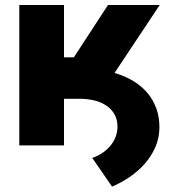

<svg xmlns="http://www.w3.org/2000/svg" viewBox="-20 -565 679 746"><path d="M55 -545.5H228.7V-342.3H267L399.5 -545.5H600.5L425.1 -281.6Q466.3 -269.5 498.6 -249.8Q530.9 -230.1 553.3 -203.3Q575.6 -176.5 587.5 -143.3Q599.4 -110.1 599.4 -71Q599.4 -29.8 584 5.9Q568.5 41.5 542.8 70.8Q517 100.1 483.8 122.7Q450.6 145.2 415.5 160.2L338.4 48.7Q360.8 40.8 378.7 28.6Q396.7 16.3 409.3 0.9Q421.9 -14.6 429 -32.7Q436.1 -50.8 436.4 -70Q436.8 -100.9 424.2 -122Q411.6 -143.1 391 -156.2Q370.4 -169.4 344.5 -175.2Q318.5 -181.1 291.9 -181.1H228.7V0H55Z"/></svg>

Font: Inter P Extra Bold
Style: Regular
Weight: 800
Designer: Rasmus Andersson
Foundry: rsms
Version: Version 3.018;git-588b23468